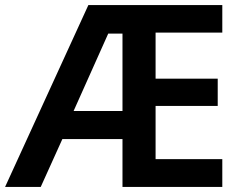

<svg xmlns="http://www.w3.org/2000/svg" viewBox="-23 -734 949 754"><path d="M850 0H458V-188H222L137 0H-3L324 -714H850V-606H588V-425H832V-318H588V-109H850ZM266 -298H458V-602H402Z"/></svg>

Font: Noto Sans Canadian Aboriginal SemiBold
Style: Regular
Weight: 600
Designer: Monotype Design Team, Typotheque's Kevin King
Foundry: Monotype Imaging Inc.
Version: Version 2.004; ttfautohint (v1.8.4.7-5d5b)